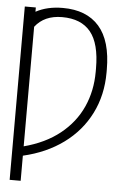

<svg xmlns="http://www.w3.org/2000/svg" viewBox="-61 -759 633 1000"><g transform="rotate(5 256.0 -259.0)"><path d="M85.9 -684.6Q145 -716.8 226.6 -716.8Q351.1 -716.8 416.7 -642.1Q482.4 -567.4 482.4 -416V-401.4Q482.4 -283.2 434.1 -187Q385.7 -90.8 296.4 -25.4Q207 40 85.9 67.9V199.2H28.3V-707H85.9ZM425.8 -400.4V-418Q425.8 -547.4 376.5 -608.2Q327.1 -668.9 227.5 -668.9Q134.3 -668.9 85.9 -606V19Q197.3 -10.3 273.4 -71Q349.6 -131.8 387.7 -216.1Q425.8 -300.3 425.8 -400.4Z"/></g></svg>

Font: Pretendard ExtraLight
Style: Regular
Weight: 200
Designer: Base glyphs from Inter by Rasmus Andersson; Hangeul glyphs from Noto Sans CJK(Source Han Sans) by Jang Soo-young and Kan
Foundry: Kil Hyung-jin
Version: Version 1.309